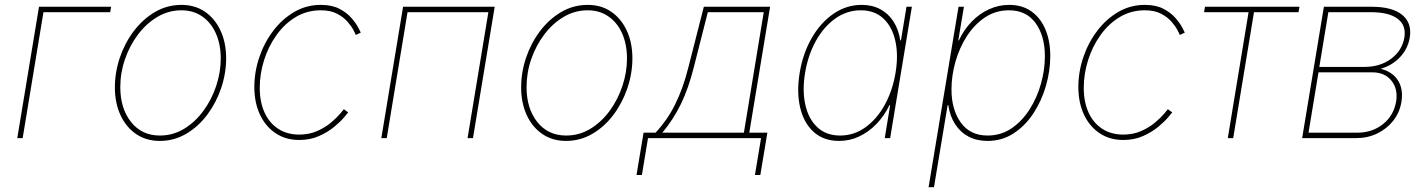

<svg xmlns="http://www.w3.org/2000/svg" viewBox="-20 -574 5931 798"><path d="M441.9 -545.9 438 -523.4H160.6L74.2 0H51.8L142.1 -545.9Z M644 11.7Q587.9 11.7 545.9 -16.8Q503.9 -45.4 480.7 -95.7Q457.5 -146 457.5 -210.9Q457.5 -273.4 478 -334.2Q498.5 -395 535.9 -444.6Q573.2 -494.1 623.8 -523.9Q674.3 -553.7 734.4 -553.7Q790.5 -553.7 832 -525.1Q873.5 -496.6 896.7 -446.5Q919.9 -396.5 919.9 -331.5Q919.9 -269.5 899.4 -208.5Q878.9 -147.5 841.8 -97.7Q804.7 -47.9 754.2 -18.1Q703.6 11.7 644 11.7ZM644.5 -10.7Q699.7 -10.7 745.8 -39.1Q792 -67.4 825.9 -114Q859.9 -160.6 878.7 -217.3Q897.5 -273.9 897.5 -330.6Q897.5 -389.6 877.4 -434.8Q857.4 -480 820.6 -505.6Q783.7 -531.2 733.9 -531.2Q681.2 -531.2 635.3 -504.4Q589.4 -477.5 554.4 -431.6Q519.5 -385.7 499.8 -328.9Q480 -272 480 -211.9Q480 -123 524.7 -66.9Q569.3 -10.7 644.5 -10.7Z M1223.6 7.8Q1167.5 7.8 1125.5 -20.3Q1083.5 -48.3 1060.3 -98.1Q1037.1 -147.9 1037.1 -212.4Q1037.1 -274.9 1057.6 -335.7Q1078.1 -396.5 1115.5 -445.8Q1152.8 -495.1 1203.1 -524.4Q1253.4 -553.7 1313.5 -553.7Q1359.4 -553.7 1390.4 -537.6Q1421.4 -521.5 1440.4 -499.5Q1459.5 -477.5 1468.8 -459.7Q1478 -441.9 1479.5 -438.5L1459 -428.7Q1457.5 -432.6 1449.2 -448.7Q1440.9 -464.8 1424.3 -483.9Q1407.7 -502.9 1380.6 -517.1Q1353.5 -531.2 1313.5 -531.2Q1255.9 -531.2 1209.2 -503.2Q1162.6 -475.1 1129.2 -428.2Q1095.7 -381.3 1077.6 -324.2Q1059.6 -267.1 1059.6 -209Q1059.6 -149.9 1079.6 -106.2Q1099.6 -62.5 1136.5 -38.6Q1173.3 -14.6 1223.6 -14.6Q1264.6 -14.6 1297.9 -29.3Q1331.1 -43.9 1355 -64Q1378.9 -84 1392.8 -100.3Q1406.7 -116.7 1409.2 -120.1L1427.2 -106.9Q1424.8 -103.5 1409.7 -85.7Q1394.5 -67.9 1368.2 -46.1Q1341.8 -24.4 1305.4 -8.3Q1269 7.8 1223.6 7.8Z M2036.1 -545.9 1945.8 0H1923.3L2009.8 -523.4H1673.8L1587.4 0H1564.9L1655.3 -545.9Z M2332.5 11.7Q2276.4 11.7 2234.4 -16.8Q2192.4 -45.4 2169.2 -95.7Q2146 -146 2146 -210.9Q2146 -273.4 2166.5 -334.2Q2187 -395 2224.4 -444.6Q2261.7 -494.1 2312.3 -523.9Q2362.8 -553.7 2422.9 -553.7Q2479 -553.7 2520.5 -525.1Q2562 -496.6 2585.2 -446.5Q2608.4 -396.5 2608.4 -331.5Q2608.4 -269.5 2587.9 -208.5Q2567.4 -147.5 2530.3 -97.7Q2493.2 -47.9 2442.6 -18.1Q2392.1 11.7 2332.5 11.7ZM2333 -10.7Q2388.2 -10.7 2434.3 -39.1Q2480.5 -67.4 2514.4 -114Q2548.3 -160.6 2567.1 -217.3Q2585.9 -273.9 2585.9 -330.6Q2585.9 -389.6 2565.9 -434.8Q2545.9 -480 2509 -505.6Q2472.2 -531.2 2422.4 -531.2Q2369.6 -531.2 2323.7 -504.4Q2277.8 -477.5 2242.9 -431.6Q2208 -385.7 2188.2 -328.9Q2168.5 -272 2168.5 -211.9Q2168.5 -123 2213.1 -66.9Q2257.8 -10.7 2333 -10.7Z M2625.5 153.3 2654.8 -22.5H2704.6Q2728 -47.4 2748 -75.9Q2768.1 -104.5 2784.9 -137.9Q2801.8 -171.4 2815.7 -210Q2829.6 -248.5 2840.8 -293L2905.3 -545.9H3180.7L3094.2 -22.5H3169.4L3140.1 153.3H3117.7L3143.1 0H2673.3L2647.9 153.3ZM2732.9 -22.5H3071.8L3154.3 -523.4H2921.9L2863.3 -293Q2841.3 -206.1 2810.1 -141.8Q2778.8 -77.6 2732.9 -22.5Z M3467.8 11.7Q3403.3 11.7 3362.1 -25.4Q3320.8 -62.5 3305.7 -126.7Q3290.5 -190.9 3303.7 -271.5Q3316.9 -351.6 3353.5 -415.5Q3390.1 -479.5 3443.8 -516.6Q3497.6 -553.7 3561.5 -553.7Q3605 -553.7 3638.4 -535.9Q3671.9 -518.1 3693.4 -484.9Q3714.8 -451.7 3721.7 -406.2H3724.6L3747.6 -545.9H3770L3679.7 0H3657.2L3679.7 -136.7H3676.8Q3654.8 -91.8 3622.3 -58.3Q3589.8 -24.9 3550.5 -6.6Q3511.2 11.7 3467.8 11.7ZM3471.7 -10.7Q3529.8 -10.7 3577.4 -45.2Q3625 -79.6 3657.5 -138.7Q3689.9 -197.8 3702.1 -271.5Q3714.4 -345.2 3701.2 -404.1Q3688 -462.9 3651.6 -497.1Q3615.2 -531.2 3557.6 -531.2Q3500 -531.2 3451.9 -497.1Q3403.8 -462.9 3371.1 -404.1Q3338.4 -345.2 3326.2 -271.5Q3314 -197.8 3327.1 -138.7Q3340.3 -79.6 3377 -45.2Q3413.6 -10.7 3471.7 -10.7Z M3839.4 204.1 3963.9 -545.9H3986.3L3962.9 -406.2H3965.3Q3986.8 -451.7 4019.3 -484.9Q4051.8 -518.1 4091.6 -535.9Q4131.3 -553.7 4174.3 -553.7Q4229 -553.7 4267.1 -526.4Q4305.2 -499 4325.2 -451.2Q4345.2 -403.3 4345.2 -340.8Q4345.2 -280.3 4327.4 -218Q4309.6 -155.8 4275.6 -103.8Q4241.7 -51.8 4193.4 -20Q4145 11.7 4084 11.7Q4039.6 11.7 4005.4 -6.3Q3971.2 -24.4 3949.7 -57.9Q3928.2 -91.3 3921.4 -136.7H3918.5L3861.8 204.1ZM4084.5 -10.7Q4140.1 -10.7 4184.1 -40.5Q4228 -70.3 4259 -118.9Q4290 -167.5 4306.4 -225.6Q4322.8 -283.7 4322.8 -340.3Q4322.8 -424.8 4284.2 -478Q4245.6 -531.2 4173.8 -531.2Q4118.2 -531.2 4074 -501.7Q4029.8 -472.2 3998.5 -423.6Q3967.3 -375 3950.9 -316.9Q3934.6 -258.8 3934.6 -202.1Q3934.6 -118.2 3973.4 -64.5Q4012.2 -10.7 4084.5 -10.7Z M4648.4 7.8Q4592.3 7.8 4550.3 -20.3Q4508.3 -48.3 4485.1 -98.1Q4461.9 -147.9 4461.9 -212.4Q4461.9 -274.9 4482.4 -335.7Q4502.9 -396.5 4540.3 -445.8Q4577.6 -495.1 4627.9 -524.4Q4678.2 -553.7 4738.3 -553.7Q4784.2 -553.7 4815.2 -537.6Q4846.2 -521.5 4865.2 -499.5Q4884.3 -477.5 4893.6 -459.7Q4902.8 -441.9 4904.3 -438.5L4883.8 -428.7Q4882.3 -432.6 4874 -448.7Q4865.7 -464.8 4849.1 -483.9Q4832.5 -502.9 4805.4 -517.1Q4778.3 -531.2 4738.3 -531.2Q4680.7 -531.2 4634 -503.2Q4587.4 -475.1 4554 -428.2Q4520.5 -381.3 4502.4 -324.2Q4484.4 -267.1 4484.4 -209Q4484.4 -149.9 4504.4 -106.2Q4524.4 -62.5 4561.3 -38.6Q4598.1 -14.6 4648.4 -14.6Q4689.5 -14.6 4722.7 -29.3Q4755.9 -43.9 4779.8 -64Q4803.7 -84 4817.6 -100.3Q4831.5 -116.7 4834 -120.1L4852.1 -106.9Q4849.6 -103.5 4834.5 -85.7Q4819.3 -67.9 4793 -46.1Q4766.6 -24.4 4730.2 -8.3Q4693.8 7.8 4648.4 7.8Z M5083 0 5169.4 -523.4H4984.4L4988.3 -545.9H5380.9L5377 -523.4H5191.9L5105.5 0Z M5392.1 0 5482.4 -545.9H5681.6Q5766.6 -545.9 5807.9 -512.2Q5849.1 -478.5 5839.4 -418Q5831.5 -371.1 5798.8 -336.4Q5766.1 -301.8 5718.3 -288.1Q5751 -280.3 5772.2 -261.2Q5793.5 -242.2 5802 -214.1Q5810.5 -186 5804.7 -150.4Q5797.4 -106.4 5770.8 -72.5Q5744.1 -38.6 5704.3 -19.3Q5664.6 0 5616.7 0ZM5418.5 -22.5H5620.6Q5683.6 -22.5 5728.3 -58.3Q5772.9 -94.2 5782.7 -152.3Q5791 -204.6 5762.9 -239Q5734.9 -273.4 5683.6 -273.4H5460ZM5463.4 -295.9H5650.9Q5716.3 -295.9 5762 -329.8Q5807.6 -363.8 5816.9 -418Q5825.2 -468.8 5788.8 -496.1Q5752.4 -523.4 5677.7 -523.4H5501Z"/></svg>

Font: Inter Thin
Style: Italic
Weight: 250
Italic angle: -9.3988°
Designer: Rasmus Andersson
Foundry: rsms
Version: Version 4.001;git-66647c0bb